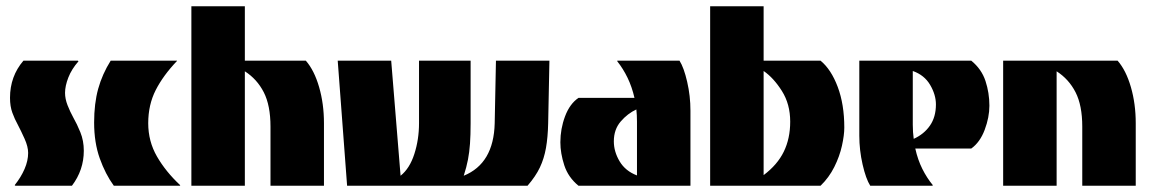

<svg xmlns="http://www.w3.org/2000/svg" viewBox="-20 -594 3683 614"><path d="M29 0 27 -2Q47 -27 58.5 -53.5Q70 -80 70 -105Q70 -125 58.5 -150.5Q47 -176 37 -195Q27 -213 19.5 -233.5Q12 -254 12 -281Q12 -350 55 -400H229L231 -398Q209 -373 198.5 -346Q188 -319 188 -297Q188 -278 196 -257.5Q204 -237 215 -217Q226 -198 237 -171Q248 -144 248 -112Q248 -50 210 0Z M344 0Q317 -37 299 -87.5Q281 -138 281 -202Q281 -263 294 -310Q307 -357 334 -400H546V-399Q502 -353 478 -306Q454 -259 454 -200Q454 -142 482 -93.5Q510 -45 556 -2V0Z M592 0V-574H763V-400H958Q985 -369 1000.5 -315.5Q1016 -262 1016 -200V0H845V-189Q845 -257 823.5 -299Q802 -341 763 -366V0Z M1090 0 1060 -400H1231L1261 -32Q1290 -55 1305 -101.5Q1320 -148 1320 -200V-400H1485V-200Q1485 -162 1483 -134.5Q1481 -107 1476.5 -83.5Q1472 -60 1463 -32Q1559 -71 1562 -200L1566 -400H1737L1733 -200Q1732 -155 1726 -121Q1720 -87 1706.5 -58.5Q1693 -30 1667 0Z M1830 0Q1797 -27 1784.5 -65.5Q1772 -104 1772 -139Q1772 -182 1787 -222Q1802 -262 1830 -281H2009Q2001 -316 1987 -345Q1973 -374 1954 -398V-400H2153Q2167 -378 2177.5 -332.5Q2188 -287 2188 -240V0ZM2017 -33V-205Q2017 -216 2016.5 -225.5Q2016 -235 2015 -244Q1987 -231 1965 -205.5Q1943 -180 1943 -142Q1943 -109 1961.5 -78Q1980 -47 2017 -33Z M2251 0V-574H2422V-400H2604Q2638 -372 2659 -316Q2680 -260 2680 -186Q2680 -162 2672.5 -128Q2665 -94 2648 -60Q2631 -26 2604 0ZM2422 -34Q2466 -67 2486.5 -109Q2507 -151 2507 -205Q2507 -261 2480.5 -303Q2454 -345 2422 -367Z M2763 0Q2749 -22 2738.5 -68Q2728 -114 2728 -160V-400H3086Q3119 -373 3131.5 -335Q3144 -297 3144 -256Q3144 -219 3129 -179Q3114 -139 3086 -119H2907Q2915 -83 2929.5 -54Q2944 -25 2963 -2L2962 0ZM2902 -150Q2935 -165 2954 -192.5Q2973 -220 2973 -260Q2973 -291 2954.5 -322.5Q2936 -354 2899 -367V-195Q2899 -171 2902 -150Z M3188 0V-400H3554Q3581 -369 3596.5 -315.5Q3612 -262 3612 -200V0H3441V-189Q3441 -257 3419.5 -299Q3398 -341 3359 -366V0Z"/></svg>

Font: Tac One
Style: Regular
Weight: 400
Designer: Oluseyi Olusanya, David Udoh, Eyiyemi Adegbite, Mirko Velimirović
Version: Version 1.003; ttfautohint (v1.8.4.7-5d5b)